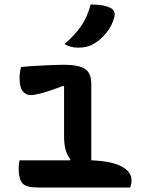

<svg xmlns="http://www.w3.org/2000/svg" viewBox="-20 -834 640 854"><path d="M67 -121H291L293 -126Q265 -158 265 -227V-449L261 -452Q203 -430 168.5 -420.5Q134 -411 117 -411Q95 -411 81 -428.5Q67 -446 67 -486Q67 -513 74 -536Q103 -539 137.5 -541Q172 -543 206 -544.5Q240 -546 265 -546Q327 -546 356.5 -528.5Q386 -511 386 -460V-121Q479 -117 522 -93Q565 -69 565 -33Q565 -15 559 0H148Q96 0 79.5 -19Q63 -38 63 -84Q63 -105 67 -121ZM383 -814Q411 -814 433 -810.5Q455 -807 471 -799Q485 -792 488.5 -780.5Q492 -769 488 -756Q478 -719 454 -689Q430 -659 400 -641Q384 -631 366.5 -626.5Q349 -622 328 -622Q293 -622 267 -638Q314 -679 341.5 -719Q369 -759 383 -814Z"/></svg>

Font: Recursive Mn Csl St SmB
Style: Regular
Weight: 600
Monospace: yes
Version: Version 1.079;hotconv 1.0.112;makeotfexe 2.5.65598; ttfautoh